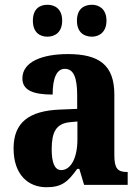

<svg xmlns="http://www.w3.org/2000/svg" viewBox="-20 -776 581 806"><path d="M366 -622C395 -622 427 -640 427 -689C427 -739 395 -756 366 -756C333 -756 303 -739 303 -689C303 -640 333 -622 366 -622ZM179 -622C210 -622 241 -640 241 -689C241 -739 210 -756 179 -756C147 -756 118 -739 118 -689C118 -640 147 -622 179 -622ZM175 10C240 10 265 -13 304 -67H313L333 0H516V-54H513C473 -54 460 -70 460 -125V-379C460 -504 395 -549 265 -549C160 -549 74 -518 74 -447C74 -399 115 -379 201 -379C201 -448 218 -487 252 -487C290 -487 304 -449 304 -374V-319L232 -316C102 -311 37 -262 37 -153C37 -42 99 10 175 10ZM237 -62C209 -62 197 -94 197 -149C197 -221 215 -257 273 -263L305 -266V-191C305 -114 278 -62 237 -62Z"/></svg>

Font: Noto Serif Sinhala Condensed ExtraBold
Style: Regular
Weight: 800
Width: 3
Designer: Jelle Bosma - Monotype Design Team
Foundry: Monotype Imaging Inc.
Version: Version 2.007